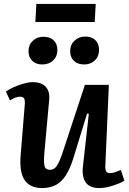

<svg xmlns="http://www.w3.org/2000/svg" viewBox="-20 -943 657 977"><path d="M10 -477Q26 -489 50 -499.5Q74 -510 100 -517.5Q126 -525 146 -525Q191 -525 213 -501Q235 -477 230 -432L205 -157Q202 -114 207 -96.5Q212 -79 234 -79Q249 -79 259.5 -88Q270 -97 280.5 -119.5Q291 -142 304 -183L412 -511H534L516 -100Q515 -80 520.5 -71Q526 -62 540 -62Q552 -62 566.5 -67Q581 -72 595 -78L613 -24Q601 -16 585 -9.5Q569 -3 551.5 2.5Q534 8 517 11Q500 14 486 14Q436 14 416 -15Q396 -44 402 -96L432 -364L423 -365L353 -137Q337 -86 316 -52.5Q295 -19 265.5 -2.5Q236 14 195 14Q133 14 105.5 -26.5Q78 -67 85 -152L106 -410Q108 -435 102 -443Q96 -451 82 -451Q71 -451 57.5 -446Q44 -441 31 -432ZM125 -683Q125 -715 147 -735.5Q169 -756 200 -756Q234 -756 253 -738Q272 -720 272 -688Q272 -656 250.5 -635.5Q229 -615 195 -615Q163 -615 144 -633.5Q125 -652 125 -683ZM337 -683Q337 -715 359 -736Q381 -757 414 -757Q447 -757 465.5 -738.5Q484 -720 484 -689Q484 -656 462.5 -635.5Q441 -615 409 -615Q375 -615 356 -633.5Q337 -652 337 -683ZM165 -923H467L462 -831H160Z"/></svg>

Font: Literata 18pt SemiBold
Style: Italic
Weight: 600
Italic angle: -2°
Designer: Latin by Veronika Burian and Jose Scaglione. Greek by Irene Vlachou. Cyrillic by Vera Evstafieva
Foundry: TypeTogether
Version: Version 3.103;gftools[0.9.29]